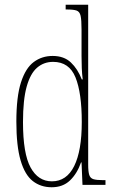

<svg xmlns="http://www.w3.org/2000/svg" viewBox="-20 -780 479 810"><path d="M198 10Q152 10 118.5 -16Q85 -42 67 -103Q49 -164 49 -267Q49 -372 68.5 -432.5Q88 -493 122.5 -518.5Q157 -544 202 -544Q250 -544 279 -516.5Q308 -489 325 -445H329Q326 -468 325 -493Q324 -518 324 -544V-656Q324 -696 320 -713.5Q316 -731 303 -735.5Q290 -740 262 -740H257V-760H352V-86Q352 -56 356.5 -42Q361 -28 374.5 -24Q388 -20 415 -20H425V0H328L324 -95H322Q305 -47 275 -18.5Q245 10 198 10ZM199 -15Q261 -15 293 -79.5Q325 -144 325 -265Q325 -388 298.5 -453.5Q272 -519 204 -519Q165 -519 136.5 -494.5Q108 -470 92.5 -414.5Q77 -359 77 -265Q77 -132 109 -73.5Q141 -15 199 -15Z"/></svg>

Font: Noto Serif Georgian ExtraCondensed Thin
Style: Regular
Weight: 100
Width: 2
Designer: Monotype Design Team, Akaki Razmadze
Foundry: Google LLC
Version: Version 2.003; ttfautohint (v1.8.4.7-5d5b)